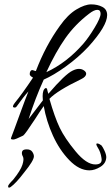

<svg xmlns="http://www.w3.org/2000/svg" viewBox="-20 -612 510 878"><path d="M470 -543Q470 -493 384 -398Q338 -349 281 -308Q224 -267 180 -248Q141 -162 111 -68L176 -153Q175 -162 175 -172Q175 -202 188 -209Q195 -212 197 -197L201 -183Q278 -273 312 -289Q328 -297 341 -297Q354 -297 364 -290Q374 -283 374 -275Q374 -261 351 -250Q241 -197 206 -160Q230 -76 253 -28Q276 20 325.5 80Q375 140 416 140Q450 140 444 110Q440 83 427.5 63.5Q415 44 425 44Q434 45 444 53Q450 60 458 77.5Q466 95 466 107Q465 135 439 151Q413 167 389 167Q342 167 297 120.5Q252 74 222 8Q192 -58 180 -127Q162 -102 140 -67Q95 2 86 8Q50 26 41.5 26Q33 26 31 24Q29 22 31 17.5Q33 13 45.5 -21Q58 -55 77 -107Q96 -159 110 -194Q87 -169 56 -125Q51 -118 42.5 -121Q34 -124 48 -142Q81 -182 131 -257Q116 -265 116 -272.5Q116 -280 118 -284Q123 -296 136 -289Q142 -287 144 -287Q188 -403 254 -494Q290 -545 329 -568.5Q368 -592 397 -592Q426 -592 448 -580.5Q470 -569 470 -543ZM387 -549Q323 -500 279 -437.5Q235 -375 192 -282Q285 -325 361 -412Q386 -441 413 -486Q440 -531 440 -549Q440 -567 425 -567Q410 -567 387 -549ZM135 103Q135 122 91 176Q53 226 29 243Q25 246 21 246Q17 246 17 239.5Q17 233 40 210Q74 168 82.5 141.5Q91 115 84.5 103.5Q78 92 81 81.5Q84 71 102 71Q120 71 127.5 82Q135 93 135 103Z"/></svg>

Font: Allura
Style: Regular
Weight: 400
Designer: Robert E. Leuschke
Foundry: Robert E. Leuschke
Version: Version 1.004